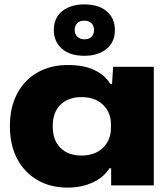

<svg xmlns="http://www.w3.org/2000/svg" viewBox="-20 -844 767 874"><path d="M288 10Q209 10 150 -24.5Q91 -59 58 -121.5Q25 -184 25 -269Q25 -355 58 -417.5Q91 -480 150.5 -514Q210 -548 288 -548Q363 -548 411 -524.5Q459 -501 482 -462H490L495 -540H680V0H486V-78H478Q453 -37 402 -13.5Q351 10 288 10ZM350 -136Q413 -136 449 -171.5Q485 -207 485 -261V-279Q485 -332 449 -367Q413 -402 350 -402Q292 -402 256 -368Q220 -334 220 -269Q220 -205 255.5 -170.5Q291 -136 350 -136ZM364 -590Q298 -590 261.5 -622.5Q225 -655 225 -707Q225 -763 263.5 -793.5Q302 -824 364 -824Q430 -824 466.5 -792Q503 -760 503 -707Q503 -652 464.5 -621Q426 -590 364 -590ZM364 -665Q385 -665 396.5 -676.5Q408 -688 408 -707Q408 -727 396 -738.5Q384 -750 364 -750Q343 -750 331.5 -738.5Q320 -727 320 -707Q320 -688 332.5 -676.5Q345 -665 364 -665Z"/></svg>

Font: Mona Sans Expanded ExtraBold
Style: Regular
Weight: 800
Width: 7
Designer: Deni Anggara
Foundry: GitHub
Version: Version 1.001; ttfautohint (v1.8.4.7-5d5b);gftools[0.9.33]